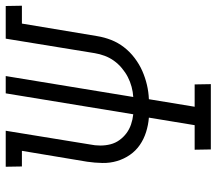

<svg xmlns="http://www.w3.org/2000/svg" viewBox="-64 -712 775 688"><g transform="rotate(-90 324.0 -367.5)"><path d="M367 0H133L132 -58H220L247 -222Q221 -224 195.5 -232Q170 -240 149 -254.5Q128 -269 113.5 -290Q99 -311 91.5 -336Q84 -361 84.5 -388.5Q85 -416 89 -443L128 -677H72L71 -735H200L151 -434Q147 -415 147 -396Q147 -377 151.5 -359.5Q156 -342 166.5 -327.5Q177 -313 191 -302.5Q205 -292 222.5 -286Q240 -280 259 -278L334 -735H396L321 -278Q339 -279 357.5 -284Q376 -289 392.5 -297.5Q409 -306 424.5 -319Q440 -332 451 -347.5Q462 -363 468.5 -380.5Q475 -398 478 -416L530 -735H647L648 -677H584L539 -407Q535 -382 525.5 -357.5Q516 -333 499.5 -311.5Q483 -290 460.5 -273Q438 -256 414 -245.5Q390 -235 364.5 -229Q339 -223 313 -222L286 -58H366Z"/></g></svg>

Font: Iosevka HT Light Extended
Style: Italic
Weight: 300
Width: 7
Italic angle: -9°
Monospace: yes
Designer: Belleve Invis
Foundry: Belleve Invis
Version: Version 32.3.0; ttfautohint (v1.8.4)